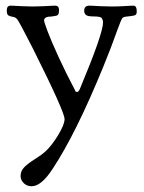

<svg xmlns="http://www.w3.org/2000/svg" viewBox="-20 -435 508 678"><path d="M91.8 222.7Q75.2 222.7 64 211.9Q52.7 201.2 52.7 186.5Q52.7 168.9 65.4 155.8Q78.1 142.6 103 127Q127.9 111.3 140.6 99.6Q162.1 80.1 185.1 42.5Q208 4.9 208 -14.6Q208 -40 96.7 -262.7Q50.8 -352.5 42 -365.2Q36.1 -374 25.9 -375.5Q15.6 -377 9.8 -380.4Q3.9 -383.8 3.9 -398.4Q3.9 -415 17.6 -415Q19.5 -415 29.3 -414.6Q39.1 -414.1 57.1 -413.1Q75.2 -412.1 95.7 -412.1Q116.2 -412.1 134.3 -413.1Q152.3 -414.1 162.6 -414.6Q172.9 -415 174.8 -415Q188.5 -415 188.5 -399.4Q188.5 -395.5 188 -393.1Q187.5 -390.6 187.5 -388.7Q187.5 -386.7 186 -385.3Q184.6 -383.8 184.1 -382.3Q183.6 -380.9 181.2 -380.4Q178.7 -379.9 177.7 -379.4Q176.8 -378.9 172.9 -378.4Q168.9 -377.9 167 -377.4Q165 -377 159.7 -376.5Q154.3 -376 151.4 -376Q135.7 -374 135.7 -362.3Q135.7 -357.4 147.9 -324.7Q160.2 -292 187 -233.4Q213.9 -174.8 245.1 -116.2Q245.1 -110.4 252 -110.4Q254.9 -110.4 256.8 -112.3Q258.8 -114.3 259.8 -116.7Q260.7 -119.1 261.7 -120.1Q343.8 -316.4 343.8 -355.5Q343.8 -361.3 342.3 -365.2Q340.8 -369.1 338.9 -371.6Q336.9 -374 332 -375Q327.1 -376 323.2 -376.5Q319.3 -377 310.5 -377Q301.8 -377 295.9 -377.9Q277.3 -379.9 277.3 -397.5Q277.3 -415 295.9 -415Q297.9 -415 307.6 -414.6Q317.4 -414.1 335.4 -413.1Q353.5 -412.1 374 -412.1H375Q395.5 -412.1 412.6 -413.1Q429.7 -414.1 439.5 -414.6Q449.2 -415 451.2 -415Q462.9 -415 462.9 -394.5Q462.9 -383.8 457 -381.3Q451.2 -378.9 423.8 -376Q414.1 -375 410.6 -369.1Q407.2 -363.3 395.5 -332Q372.1 -265.6 344.7 -199.2Q248 37.1 166 161.1Q126 222.7 91.8 222.7Z"/></svg>

Font: Goudy Bookletter 1911
Style: Regular
Weight: 400
Version: Version 2010.07.03